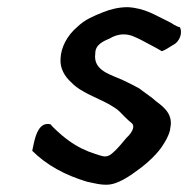

<svg xmlns="http://www.w3.org/2000/svg" viewBox="-20 -515 529 536"><path d="M70 -94C110 -54 162 -26 222 -8C241 -4 265 3 287 0C309 -3 335 -19 352 -31C381 -51 411 -76 431 -104C442 -121 450 -133 455 -153V-156C464 -193 441 -214 416 -232C402 -245 384 -256 369 -268C355 -276 342 -282 328 -289C291 -307 239 -316 246 -366C246 -391 269 -400 287 -408C297 -414 310 -419 325 -419C345 -419 358 -411 373 -404C391 -394 410 -385 432 -372C443 -376 452 -383 464 -390C481 -398 491 -424 482 -439C469 -442 461 -450 450 -455C414 -472 386 -492 337 -495C311 -495 288 -489 268 -481C241 -470 218 -461 197 -441C167 -416 150 -382 149 -351C147 -324 161 -301 179 -285C209 -253 264 -239 299 -215C311 -208 320 -197 329 -188C336 -181 341 -177 349 -170C359 -158 342 -138 332 -129C322 -117 314 -107 303 -96C294 -88 284 -75 267 -79C254 -82 239 -88 227 -92C202 -102 178 -116 152 -138C141 -148 130 -157 121 -168C84 -177 76 -123 70 -94Z"/></svg>

Font: Hussar Pisanka
Style: Kur
Weight: 400
Designer: Robert Jablonski
Foundry: Cannot Into Space Fonts
Version: Version 1.070